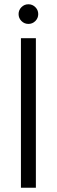

<svg xmlns="http://www.w3.org/2000/svg" viewBox="-20 -879 265 899"><path d="M78 0V-700H148V0ZM113 -767Q94 -767 80.5 -780.5Q67 -794 67 -813Q67 -832 80.5 -845.5Q94 -859 113 -859Q132 -859 145.5 -845.5Q159 -832 159 -813Q159 -794 145.5 -780.5Q132 -767 113 -767Z"/></svg>

Font: DM Sans 16pt Light
Style: Regular
Weight: 300
Version: Version 4.004;gftools[0.9.30]